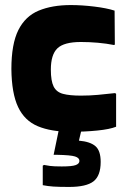

<svg xmlns="http://www.w3.org/2000/svg" viewBox="-20 -521 509 759"><path d="M439 -150V-20Q414 -10 365 -5Q316 0 261 0Q182 0 129.5 -22Q77 -44 51.5 -98Q26 -152 25 -248Q25 -347 52.5 -402Q80 -457 133 -479Q186 -501 260 -501Q304 -501 353 -495Q402 -489 433 -479L434 -345L431 -343Q401 -349 367 -352Q333 -355 300 -355Q233 -355 207 -330Q181 -305 181 -246Q181 -201 192 -179Q203 -157 229 -150Q255 -143 300 -143Q335 -143 367 -146Q399 -149 435 -153ZM154 131Q163 133 178 135Q193 137 224 137Q265 137 279.5 131.5Q294 126 294 115Q294 103 276.5 97.5Q259 92 206 91H192L215 -20H305L292 35Q337 39 357.5 57Q378 75 378 119Q378 174 349.5 196Q321 218 253 218Q213 218 191 216.5Q169 215 149 211V134Z"/></svg>

Font: Bakbak One
Style: Regular
Weight: 400
Designer: Saumya Kishore and Sanchit Sawaria
Foundry: A Good Feeling
Version: Version 1.003; ttfautohint (v1.8.3)